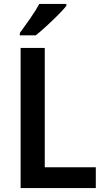

<svg xmlns="http://www.w3.org/2000/svg" viewBox="-20 -958 533 978"><path d="M85 0V-714H208V-106H468V0ZM318 -928Q303 -909 275 -881Q247 -853 216.5 -825Q186 -797 162 -778H81V-790Q105 -823 133.5 -863.5Q162 -904 180 -938H318Z"/></svg>

Font: Noto Sans Gujarati SemiCondensed SemiBold
Style: Regular
Weight: 600
Width: 4
Designer: Jelle Bosma - Monotype Design Team, Universal Thirst
Foundry: Monotype Imaging Inc.
Version: Version 2.106; ttfautohint (v1.8.4.7-5d5b)